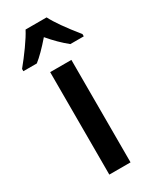

<svg xmlns="http://www.w3.org/2000/svg" viewBox="-235 -822 714 878"><g transform="rotate(-30 121.5 -383.0)"><path d="M66 0V-541H178V0ZM281 -618V-606H210Q165 -642 121 -694Q70 -635 33 -606H-38V-618Q-9 -653 21 -695Q51 -737 66 -766H177Q204 -713 281 -618Z"/></g></svg>

Font: Noto Sans Display Medium Narrow
Style: Regular
Weight: 500
Width: 4
Designer: Monotype Design team
Foundry: Monotype Imaging Inc.
Version: Version 1.000